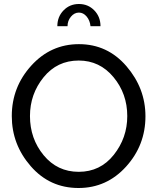

<svg xmlns="http://www.w3.org/2000/svg" viewBox="-20 -936 788 961"><path d="M318 -805H267Q267 -852 298 -884Q329 -916 375 -916Q421 -916 452 -884Q483 -852 483 -805H433Q430 -834 413.5 -853.5Q397 -873 375 -873Q352 -873 335 -852.5Q318 -832 318 -805ZM39 -355Q39 -500 136.5 -607.5Q234 -715 375 -715Q518 -715 613 -604.5Q708 -494 708 -354Q708 -209 611 -102Q514 5 373 5Q229 5 134 -104Q39 -213 39 -355ZM374 -76Q482 -76 549.5 -161Q617 -246 617 -355Q617 -467 548 -550Q479 -633 374 -633Q266 -633 198 -549Q130 -465 130 -355Q130 -242 198.5 -159Q267 -76 374 -76Z"/></svg>

Font: Raleway-v4020 Medium
Style: Regular
Weight: 500
Designer: Matt McInerney, Pablo Impallari, Rodrigo Fuenzalida
Foundry: Matt McInerney, Pablo Impallari, Rodrigo Fuenzalida
Version: Version 4.020;PS 004.020;hotconv 1.0.88;makeotf.lib2.5.64775